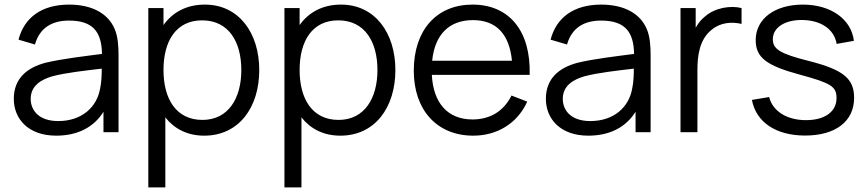

<svg xmlns="http://www.w3.org/2000/svg" viewBox="-20 -575 3775 835"><path d="M224.5 15C316.5 15 388 -21 430 -89V0H495.5V-335.5C495.5 -375.5 492.5 -415.5 479.5 -447C451 -517 379 -555 280.5 -555C161.5 -555 85.5 -499 60.5 -402.5L132 -381.5C152.5 -453.5 205.5 -485.5 279.5 -485.5C382.5 -485.5 422 -438.5 423.5 -340.5C351.5 -331 250.5 -319.5 177.5 -302C97 -280.5 40 -233.5 40 -145C40 -59 102 15 224.5 15ZM233 -48.5C146 -48.5 113.5 -98 113.5 -145C113.5 -203.5 161 -229.5 207 -243C266.5 -259 351.5 -268 422.5 -276.5C422.5 -252 421.5 -217 415.5 -190.5C401.5 -109 336 -48.5 233 -48.5Z M625 240H699V-64.5C738 -15 794.5 15 868 15C1019.5 15 1107.5 -108.5 1107.5 -270.5C1107.5 -431.5 1019 -555 871 -555C791 -555 730.5 -521.5 691 -466V-540H625ZM860.5 -53.5C745.5 -53.5 691 -145.5 691 -270.5C691 -397.5 746.5 -486.5 859 -486.5C975 -486.5 1029.5 -392.5 1029.5 -270.5C1029.5 -147.5 973 -53.5 860.5 -53.5Z M1217 240H1291V-64.5C1330 -15 1386.5 15 1460 15C1611.5 15 1699.5 -108.5 1699.5 -270.5C1699.5 -431.5 1611 -555 1463 -555C1383 -555 1322.5 -521.5 1283 -466V-540H1217ZM1452.5 -53.5C1337.5 -53.5 1283 -145.5 1283 -270.5C1283 -397.5 1338.5 -486.5 1451 -486.5C1567 -486.5 1621.5 -392.5 1621.5 -270.5C1621.5 -147.5 1565 -53.5 1452.5 -53.5Z M2038 15C2142.5 15 2230 -38.5 2273 -133L2204.5 -159.5C2171 -92 2112 -55.5 2035 -55.5C1927.5 -55.5 1864.5 -126 1858 -249.5H2283.5C2289 -440 2195 -555 2035 -555C1879 -555 1779.5 -444.5 1779.5 -267.5C1779.5 -96.5 1880.5 15 2038 15ZM2037 -487.5C2137.5 -487.5 2195 -427.5 2206.5 -311H1859.5C1871 -424.5 1933 -487.5 2037 -487.5Z M2538.5 15C2630.5 15 2702 -21 2744 -89V0H2809.5V-335.5C2809.5 -375.5 2806.5 -415.5 2793.5 -447C2765 -517 2693 -555 2594.5 -555C2475.5 -555 2399.5 -499 2374.5 -402.5L2446 -381.5C2466.5 -453.5 2519.5 -485.5 2593.5 -485.5C2696.5 -485.5 2736 -438.5 2737.5 -340.5C2665.5 -331 2564.5 -319.5 2491.5 -302C2411 -280.5 2354 -233.5 2354 -145C2354 -59 2416 15 2538.5 15ZM2547 -48.5C2460 -48.5 2427.5 -98 2427.5 -145C2427.5 -203.5 2475 -229.5 2521 -243C2580.5 -259 2665.5 -268 2736.5 -276.5C2736.5 -252 2735.5 -217 2729.5 -190.5C2715.5 -109 2650 -48.5 2547 -48.5Z M2939.5 0H3013V-269.5C3013 -334 3022 -404 3076 -446.5C3115 -478.5 3165 -480.5 3205 -471V-540C3157.5 -552 3090 -541.5 3047.5 -504.5C3031.5 -492.5 3017 -475 3005.5 -454.5V-540H2939.5Z M3481.5 14.5C3614 14.5 3694.5 -47.5 3694.5 -149.5C3694.5 -233 3648 -271.5 3499 -309.5C3371.5 -341.5 3341 -361.5 3341 -404.5C3341 -455.5 3394 -489.5 3470.5 -488C3551.5 -486.5 3608 -447.5 3618.5 -384L3693.5 -397.5C3682.5 -491.5 3593.5 -555 3471.5 -555C3349.5 -555 3266.5 -493 3266.5 -401C3266.5 -325.5 3311.5 -290 3458 -250.5C3595 -213.5 3618 -198.5 3618 -148.5C3618 -89.5 3567.5 -52.5 3485.5 -52.5C3401.5 -52.5 3340.5 -91.5 3325 -153L3250 -140.5C3268.5 -43 3355 14.5 3481.5 14.5Z"/></svg>

Font: Hauora
Style: Regular
Weight: 400
Designer: Mikhail Sharanda
Foundry: WCYS & Co.
Version: Version 1.010